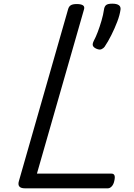

<svg xmlns="http://www.w3.org/2000/svg" viewBox="-20 -1025 727 1045"><path d="M116 0Q71 0 83 -40L351 -976Q355 -990 365.5 -996.5Q376 -1003 398 -1003Q421 -1003 431.5 -996Q442 -989 437 -973L181 -80H587Q599 -80 603 -70.5Q607 -61 602 -40Q598 -21 588 -10.5Q578 0 567 0ZM504 -760Q489 -767 485.5 -776.5Q482 -786 491 -804Q501 -822 512 -851Q523 -880 532.5 -912.5Q542 -945 546 -973Q548 -989 557 -997Q566 -1005 591 -1005Q615 -1005 626.5 -997Q638 -989 636 -973Q632 -943 618 -906.5Q604 -870 586 -834Q568 -798 549 -770Q544 -763 533 -757.5Q522 -752 504 -760Z"/></svg>

Font: Playwrite AU SA
Style: Regular
Weight: 400
Designer: Veronika Burian, José Scaglione
Foundry: TypeTogether
Version: Version 1.002